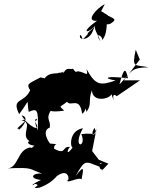

<svg xmlns="http://www.w3.org/2000/svg" viewBox="-20 -834 749 942"><path d="M512 -31 465 -50 432 -93 459 -230C447 -148 418 -169 444 -207C463 -156 449 -186 379 -176C408 -108 330 -101 387 -205C307 -191 329 -87 340 -115C298 -56 313 -111 325 -113C281 -119 308 -71 246 -104C240 -135 284 -122 225 -130C223 -132 180 -192 224 -208C232 -246 194 -251 243 -310C208 -295 218 -280 295 -291C266 -319 274 -305 309 -335C326 -307 371 -364 383 -276C406 -290 396 -322 404 -285C433 -323 411 -340 431 -391C434 -329 518 -348 527 -372C552 -298 517 -393 553 -362L667 -440H588L666 -542L646 -590C626 -498 640 -518 709 -504C615 -501 630 -484 566 -420C587 -498 595 -507 608 -450C503 -463 479 -451 547 -439C470 -413 449 -415 404 -496C416 -452 399 -479 365 -484C330 -483 314 -431 352 -483C300 -456 387 -471 378 -385C406 -467 347 -472 339 -497C323 -491 308 -507 293 -478C266 -485 239 -457 281 -480C284 -468 294 -490 296 -488C272 -459 224 -494 194 -442C269 -433 173 -457 178 -454C121 -423 107 -424 128 -391C98 -325 34 -355 74 -274C133 -352 108 -350 121 -285C161 -303 170 -301 165 -195C131 -273 181 -250 151 -239C192 -173 113 -219 86 -268C140 -258 62 -178 72 -203C39 -194 143 -258 85 -244C148 -232 76 -173 125 -141C95 -133 163 -96 190 -144C221 -181 178 -156 147 -126C175 -156 137 -95 129 -111C63 -99 72 -13 18 -8C152 -14 119 -4 188 18C143 12 116 41 181 49C117 79 145 78 150 68C194 74 115 94 173 87C255 58 274 3 259 30C320 -14 320 54 313 48C297 73 372 30 380 47C388 2 399 -34 351 30C398 -55 397 -43 471 -15C458 -41 499 -38 468 -28C465 0 485 15 502 -38L478 5ZM473 -781C468 -757 492 -812 494 -814C452 -792 396 -727 456 -732C375 -675 406 -666 441 -702C429 -630 359 -633 374 -663C396 -645 362 -612 447 -708C434 -666 372 -647 445 -701C448 -680 450 -684 474 -630C439 -676 483 -664 482 -636C487 -651 506 -653 505 -755C475 -685 546 -724 541 -739C523 -759 428 -788 432 -745L511 -758Z"/></svg>

Font: Hussar Lance
Style: Italic
Weight: 700
Foundry: Cannot Into Space Fonts, PlusOne Fonts
Version: Version 2.27